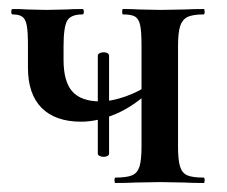

<svg xmlns="http://www.w3.org/2000/svg" viewBox="-20 -406 503 426"><path d="M210 -290Q215 -290 218.5 -288Q222 -286 222 -282V-65Q222 -62 218.5 -60Q215 -58 210 -58Q205 -58 201 -60Q197 -62 197 -65V-282Q197 -286 201 -288Q205 -290 210 -290ZM42 -256V-305Q42 -335 39.5 -349Q37 -363 30 -368.5Q23 -374 8 -374Q5 -374 5 -380Q5 -386 8 -386Q29 -386 40 -385L83 -384L128 -385Q141 -386 163 -386Q166 -386 166 -380Q166 -374 163 -374Q137 -374 129 -360Q121 -346 121 -303V-273Q121 -225 140.5 -203Q160 -181 203 -181Q227 -181 258.5 -192Q290 -203 312 -220L317 -208Q277 -170 236.5 -153Q196 -136 160 -136Q103 -136 72.5 -166.5Q42 -197 42 -256ZM236 -12Q261 -12 273 -17Q285 -22 289.5 -36.5Q294 -51 294 -81V-305Q294 -336 291 -350Q288 -364 280 -369Q272 -374 253 -374Q251 -374 251 -380Q251 -386 253 -386Q276 -386 289 -385L336 -384L391 -385Q406 -386 432 -386Q434 -386 434 -380Q434 -374 432 -374Q407 -374 395.5 -368Q384 -362 379.5 -347.5Q375 -333 375 -303V-81Q375 -51 379.5 -36.5Q384 -22 395.5 -17Q407 -12 432 -12Q434 -12 434 -6Q434 0 432 0Q405 0 390 -1L336 -2L279 -1Q263 0 236 0Q234 0 234 -6Q234 -12 236 -12Z"/></svg>

Font: Cormorant Garamond SemiBold
Style: Regular
Weight: 600
Designer: Christian Thalmann (Catharsis Fonts)
Foundry: Catharsis Fonts
Version: Version 4.000